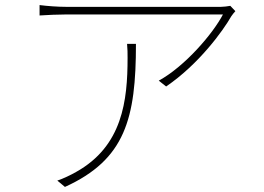

<svg xmlns="http://www.w3.org/2000/svg" viewBox="-20 -719 1040 757"><path d="M481 -546C483 -526 483 -508 483 -491C483 -322 463 -143 280 -41C261 -30 228 -14 206 -7L236 18C474 -90 516 -252 516 -546ZM888 -696C878 -694 861 -692 851 -692H241C208 -692 167 -695 136 -699V-658C167 -660 208 -662 241 -662H859C820 -587 710 -458 606 -401L635 -378C764 -466 859 -597 892 -655C897 -663 903 -669 908 -675Z"/></svg>

Font: Noto Sans CJK Thin
Style: Regular
Weight: 100
Designer: Ryoko NISHIZUKA (kana & ideographs); Paul D. Hunt (Latin, Greek & Cyrillic); Wenlong ZHANG (bopomofo); Sandoll Communica
Foundry: Adobe Systems Incorporated
Version: Version 1.000;PS 1;hotconv 1.0.78;makeotf.lib2.5.61930